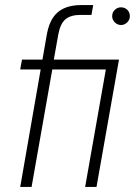

<svg xmlns="http://www.w3.org/2000/svg" viewBox="-20 -740 534 760"><path d="M60 0 141 -465H60L67 -504H148L166 -607Q173 -644 189 -669Q205 -694 233 -707Q261 -720 302 -720H349L342 -681H299Q260 -681 239.5 -664Q219 -647 211 -605L193 -504H451L362 0H317L399 -465H187L105 0ZM459 -641Q445 -641 434.5 -651.5Q424 -662 424 -676Q424 -691 434.5 -701Q445 -711 459 -711Q474 -711 484 -701Q494 -691 494 -676Q494 -662 483.5 -651.5Q473 -641 459 -641Z"/></svg>

Font: DM Sans ExtraLight
Style: Italic
Weight: 250
Italic angle: -10°
Designer: Colophon Foundry, Jonny Pinhorn
Foundry: Colophon Foundry
Version: Version 4.004;gftools[0.9.30]